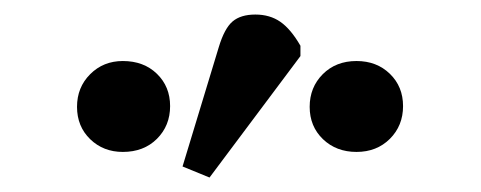

<svg xmlns="http://www.w3.org/2000/svg" viewBox="-20 -831 662 264"><path d="M268.1 -586.9 231 -602.1 280.8 -766.1Q288.6 -792 299.8 -801.5Q311 -811 331.1 -811Q351.1 -811 365.5 -801Q379.9 -791 393.1 -768.1V-753.9ZM148.9 -622.1Q122.1 -622.1 104 -639.6Q85.9 -657.2 85.9 -684.1Q85.9 -710.9 104 -729Q122.1 -747.1 148.9 -747.1Q177.7 -747.1 195.8 -729.5Q213.9 -711.9 213.9 -685.1Q213.9 -658.2 195.8 -640.1Q177.7 -622.1 148.9 -622.1ZM470.2 -622.1Q442.4 -622.1 424.1 -639.6Q405.8 -657.2 405.8 -684.1Q405.8 -710.9 423.8 -729Q441.9 -747.1 470.2 -747.1Q498 -747.1 516.1 -729.5Q534.2 -711.9 534.2 -685.1Q534.2 -658.2 516.1 -640.1Q498 -622.1 470.2 -622.1Z"/></svg>

Font: Literata
Style: Regular
Weight: 400
Designer: Latin by Veronika Burian and Jose Scaglione. Greek by Irene Vlachou. Cyrillic by Vera Evstafieva.
Foundry: TypeTogether
Version: Version 3.002